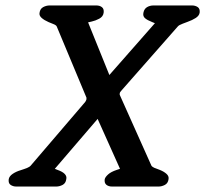

<svg xmlns="http://www.w3.org/2000/svg" viewBox="-20 -684 752 704"><path d="M548 -599 538 -603Q520 -610 511.5 -617.5Q503 -625 506 -638Q509 -652 519.5 -658Q530 -664 543 -664H684Q696 -664 705 -658Q714 -652 712 -637Q710 -626 697.5 -618Q685 -610 668 -604Q663 -602 649.5 -597Q636 -592 632 -587L427 -354Q419 -346 419 -341Q418 -338 420 -334L535 -77Q537 -73 545 -69Q550 -67 555.5 -65Q561 -63 566 -61Q581 -55 590.5 -46.5Q600 -38 598 -27Q596 -12 584.5 -6Q573 0 561 0H391Q378 0 370 -6.5Q362 -13 364 -27Q366 -35 376.5 -44.5Q387 -54 408 -61L420 -65L338 -248L181 -65L191 -61Q228 -48 223 -27Q221 -12 209.5 -6Q198 0 186 0H40Q28 0 19 -6Q10 -12 12 -27Q14 -38 26.5 -46.5Q39 -55 56 -60Q62 -62 68 -64Q74 -66 79 -68Q90 -73 92 -76L288 -305Q295 -312 297 -320V-326L188 -587Q186 -592 174 -596.5Q162 -601 158 -603Q142 -610 132.5 -618.5Q123 -627 125 -637Q127 -652 138.5 -658Q150 -664 162 -664H333Q346 -664 354 -657.5Q362 -651 360 -637Q358 -623 344 -615.5Q330 -608 316 -605L303 -602L381 -409Z"/></svg>

Font: Jura
Style: Bold Italic
Weight: 700
Designer: Ed Merritt
Foundry: Ten by Twenty
Version: Version 1.007